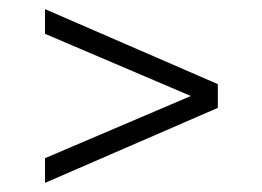

<svg xmlns="http://www.w3.org/2000/svg" viewBox="-20 -590 574 420"><path d="M78.5 -570 456.5 -406V-354L78.5 -190V-244L397.5 -380L78.5 -516Z"/></svg>

Font: Encode Sans Light
Style: Regular
Weight: 300
Designer: Multiple Designers
Foundry: Impallari Type
Version: Version 2.000